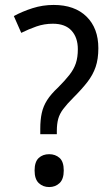

<svg xmlns="http://www.w3.org/2000/svg" viewBox="-20 -796 450 777"><path d="M197 -776Q282 -776 330 -729Q378 -682 378 -601Q378 -557 367 -525Q356 -493 334 -464.5Q312 -436 278 -402Q251 -375 236 -355Q221 -335 215.5 -314.5Q210 -294 210 -266V-253H143V-275Q143 -311 149 -338.5Q155 -366 170.5 -390.5Q186 -415 215 -442Q243 -470 261 -493Q279 -516 287 -540Q295 -564 295 -597Q295 -644 269.5 -672Q244 -700 194 -700Q159 -700 127.5 -689Q96 -678 66 -663L36 -731Q71 -750 112 -763Q153 -776 197 -776ZM179 -39Q154 -39 137 -55Q120 -71 120 -106Q120 -141 136.5 -156.5Q153 -172 179 -172Q204 -172 221 -157Q238 -142 238 -106Q238 -71 221 -55Q204 -39 179 -39Z"/></svg>

Font: Noto Sans Tamil UI SemiCondensed
Style: Regular
Weight: 400
Width: 4
Designer: Jelle Bosma - Monotype Design Team
Foundry: Monotype Imaging Inc.
Version: Version 2.004